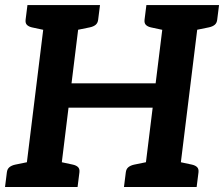

<svg xmlns="http://www.w3.org/2000/svg" viewBox="-26 -744 892 764"><path d="M68.9 0 158 -723.8H297L258.6 -412.4H593.3L631.8 -723.8H770.8L681.6 0H542.6L581.5 -315.7H246.7L207.9 0ZM-6 0 1.3 -58.1Q2.9 -71.6 11.4 -78.6Q19.8 -85.6 34.1 -88.8L92.9 -100.8L93.2 0ZM183.6 0 208.7 -100.8 264.6 -88.8Q278.2 -85.6 284.9 -78.6Q291.6 -71.6 290 -58.1L282.7 0ZM182.3 -723.8 156.8 -623.1 100.8 -635.1Q87.7 -638.2 81 -645.2Q74.3 -652.2 75.9 -665.7L83.2 -723.8ZM371.9 -723.8 364.6 -665.7Q363 -652.2 354.5 -645.2Q346 -638.2 331.3 -635.1L272.6 -623.1L272.7 -723.8ZM467.3 0 474.6 -58.1Q476.2 -71.6 484.7 -78.6Q493.2 -85.6 507.4 -88.8L566.2 -100.8L566.5 0ZM657.3 0 682.4 -100.8 738.4 -88.8Q751.9 -85.6 758.6 -78.6Q765.3 -71.6 763.8 -58.1L756.5 0ZM655.6 -723.8 630.1 -623.1 574.2 -635.1Q561 -638.2 554.3 -645.2Q547.6 -652.2 549.2 -665.7L556.5 -723.8ZM845.6 -723.8 838.3 -665.7Q836.8 -652.2 828.3 -645.2Q819.8 -638.2 805.1 -635.1L746.3 -623.1L746.5 -723.8Z"/></svg>

Font: Aleo
Style: Italic
Weight: 400
Italic angle: -7°
Designer: Alessio Laiso
Foundry: Alessio Laiso
Version: Version 2.001;gftools[0.9.29]